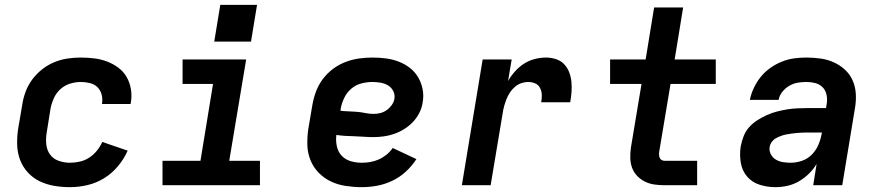

<svg xmlns="http://www.w3.org/2000/svg" viewBox="-20 -766 3640 794"><path d="M269 8Q236 8 204 2.5Q172 -3 144 -16.5Q116 -30 95 -53Q74 -76 63 -105Q52 -134 51 -167Q50 -200 55 -233L72 -333Q76 -360 86 -387Q96 -414 113.5 -437.5Q131 -461 154.5 -479.5Q178 -498 205 -509Q232 -520 259.5 -524Q287 -528 314 -528Q343 -528 370.5 -524.5Q398 -521 423 -511.5Q448 -502 469.5 -486Q491 -470 504 -447Q517 -424 521.5 -396.5Q526 -369 521 -341Q521 -340 520.5 -338.5Q520 -337 520 -336H402Q402 -337 402 -337.5Q402 -338 402 -338Q405 -358 400 -376Q395 -394 382.5 -406Q370 -418 351.5 -422.5Q333 -427 314 -427Q292 -427 269.5 -420Q247 -413 229.5 -397Q212 -381 202.5 -359.5Q193 -338 189 -317L173 -217Q169 -192 171.5 -168.5Q174 -145 187 -127Q200 -109 222.5 -101Q245 -93 269 -93Q289 -93 309.5 -97.5Q330 -102 348 -113.5Q366 -125 380 -142Q394 -159 403 -179L508 -143Q493 -109 468 -79Q443 -49 410.5 -29Q378 -9 341.5 -0.5Q305 8 269 8Z M652 0V-101H809L861 -419H735V-520H998L928 -101H1055V0ZM1018 -594H866L891 -746H1043Z M1476 8Q1443 8 1410 3Q1377 -2 1348.5 -15.5Q1320 -29 1298 -51.5Q1276 -74 1264 -103.5Q1252 -133 1251 -166Q1250 -199 1255 -233L1272 -333Q1277 -361 1287 -388Q1297 -415 1315 -439Q1333 -463 1357 -481Q1381 -499 1408.5 -509.5Q1436 -520 1464 -524Q1492 -528 1520 -528Q1548 -528 1575.5 -524.5Q1603 -521 1628 -511.5Q1653 -502 1674 -486Q1695 -470 1708.5 -447.5Q1722 -425 1727.5 -398Q1733 -371 1728 -343Q1725 -321 1714.5 -300Q1704 -279 1688 -262Q1672 -245 1652 -232.5Q1632 -220 1610.5 -212.5Q1589 -205 1567 -202Q1545 -199 1523 -199Q1504 -199 1485 -200.5Q1466 -202 1447 -202.5Q1428 -203 1409 -204Q1390 -205 1371 -208Q1368 -184 1373 -161Q1378 -138 1393 -122Q1408 -106 1430 -99.5Q1452 -93 1476 -93Q1494 -93 1511.5 -96Q1529 -99 1546 -106.5Q1563 -114 1578 -126Q1593 -138 1604 -154L1702 -108Q1684 -80 1658.5 -56.5Q1633 -33 1602.5 -18.5Q1572 -4 1540 2Q1508 8 1476 8ZM1525 -295Q1539 -295 1553 -298.5Q1567 -302 1579 -310.5Q1591 -319 1600 -331.5Q1609 -344 1611 -357Q1614 -375 1606 -390Q1598 -405 1584.5 -413Q1571 -421 1554 -424Q1537 -427 1520 -427Q1498 -427 1474.5 -421Q1451 -415 1432.5 -399Q1414 -383 1403.5 -361Q1393 -339 1389 -317L1388 -308Q1405 -306 1422.5 -305.5Q1440 -305 1457 -303.5Q1474 -302 1491 -298.5Q1508 -295 1525 -295Z M1890 0 1976 -520H2096L2081 -431Q2093 -452 2110 -471Q2127 -490 2147.5 -503Q2168 -516 2191.5 -522Q2215 -528 2238 -528Q2259 -528 2279 -521.5Q2299 -515 2312.5 -501Q2326 -487 2333.5 -468Q2341 -449 2343 -428Q2345 -407 2343.5 -386Q2342 -365 2338 -343H2218Q2221 -359 2220.5 -374Q2220 -389 2213.5 -402Q2207 -415 2193.5 -421Q2180 -427 2164 -427Q2150 -427 2135.5 -422Q2121 -417 2109 -406.5Q2097 -396 2088.5 -383Q2080 -370 2074.5 -356Q2069 -342 2065 -327.5Q2061 -313 2059 -299L2009 0Z M2729 0Q2707 0 2686 -3Q2665 -6 2647 -15Q2629 -24 2615 -38.5Q2601 -53 2594 -72Q2587 -91 2586.5 -112Q2586 -133 2589 -155L2633 -419H2503V-520H2650L2685 -735H2805L2770 -520H2940V-419H2753L2706 -138Q2705 -132 2705.5 -125Q2706 -118 2708.5 -112.5Q2711 -107 2716.5 -104Q2722 -101 2729 -101H2863V0Z M3187 8Q3153 8 3121.5 -2Q3090 -12 3069.5 -36Q3049 -60 3043.5 -93Q3038 -126 3043 -160Q3047 -181 3055 -202Q3063 -223 3077.5 -239.5Q3092 -256 3111.5 -268.5Q3131 -281 3151 -290Q3171 -299 3192 -304.5Q3213 -310 3234.5 -313.5Q3256 -317 3277 -318Q3298 -319 3318 -319H3396L3399 -338Q3402 -356 3398 -374.5Q3394 -393 3381.5 -405.5Q3369 -418 3351.5 -422.5Q3334 -427 3315 -427Q3297 -427 3279 -424Q3261 -421 3244.5 -411.5Q3228 -402 3215.5 -386.5Q3203 -371 3200 -353H3081Q3086 -378 3097.5 -402.5Q3109 -427 3126 -448Q3143 -469 3165.5 -485Q3188 -501 3213 -511Q3238 -521 3263.5 -524.5Q3289 -528 3314 -528Q3344 -528 3373 -524Q3402 -520 3427.5 -508.5Q3453 -497 3473.5 -478.5Q3494 -460 3505.5 -434.5Q3517 -409 3519 -380Q3521 -351 3516 -321L3463 0H3343L3357 -88Q3344 -66 3325 -47.5Q3306 -29 3283.5 -16Q3261 -3 3236 2.5Q3211 8 3187 8ZM3250 -93Q3273 -93 3296.5 -101Q3320 -109 3337.5 -127Q3355 -145 3364.5 -167.5Q3374 -190 3378 -213L3379 -218H3318Q3308 -218 3297 -217.5Q3286 -217 3275 -216Q3264 -215 3253 -213.5Q3242 -212 3231.5 -210Q3221 -208 3210 -204Q3199 -200 3189 -194.5Q3179 -189 3172 -179.5Q3165 -170 3163 -159Q3160 -143 3167.5 -128.5Q3175 -114 3188.5 -106Q3202 -98 3218 -95.5Q3234 -93 3250 -93Z"/></svg>

Font: Iosevka SS04 Extended
Style: Bold Italic
Weight: 700
Width: 7
Italic angle: -9°
Monospace: yes
Designer: Belleve Invis
Foundry: Belleve Invis
Version: Version 19.0.0; ttfautohint (v1.8.4)